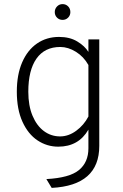

<svg xmlns="http://www.w3.org/2000/svg" viewBox="-20 -703 600 936"><path d="M206 170Q319 164 365 126Q411 88 411 20V-71Q363 12 264 12Q209 12 163 -18.5Q117 -49 89.5 -109.5Q62 -170 62 -256Q62 -339 88 -399Q114 -459 160.5 -491Q207 -523 268 -523Q320 -523 356.5 -501Q393 -479 411 -450V-511H464V8Q464 201 232 213ZM411 -135V-386Q388 -427 350 -450.5Q312 -474 274 -474Q198 -474 158 -417.5Q118 -361 118 -256Q118 -188 138.5 -139Q159 -90 194 -64Q229 -38 273 -38Q314 -38 351.5 -65.5Q389 -93 411 -135ZM247 -644Q247 -660 258 -671.5Q269 -683 285 -683Q301 -683 312 -672Q323 -661 323 -644Q323 -628 312 -617Q301 -606 285 -606Q269 -606 258 -617Q247 -628 247 -644Z"/></svg>

Font: Overpass ExtraLight
Style: Regular
Weight: 200
Designer: Delve Withrington, Thomas Jockin
Foundry: Delve Fonts
Version: Version 3.000;DELV;Overpass